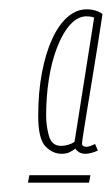

<svg xmlns="http://www.w3.org/2000/svg" viewBox="-20 -694 240 412"><path d="M40 -302 43 -318H174L171 -302ZM200 -664Q189 -592 181 -543.5Q173 -495 168 -464.5Q163 -434 160.5 -418Q158 -402 157 -395Q156 -388 156 -386Q156 -379 166 -379Q168 -379 173 -380.5Q178 -382 184 -385L190 -371Q184 -368 176.5 -366Q169 -364 164 -364Q155 -364 149.5 -367.5Q144 -371 142 -375Q136 -371 129.5 -367.5Q123 -364 112 -364Q93 -364 77.5 -380Q62 -396 62 -445Q62 -496 70 -538Q78 -580 92 -610.5Q106 -641 125 -657.5Q144 -674 166 -674Q172 -674 178 -673Q184 -672 190 -669.5Q196 -667 200 -664ZM79 -446Q79 -424 85 -402.5Q91 -381 111 -381Q119 -381 127 -383.5Q135 -386 140 -390L182 -656Q178 -658 173 -658.5Q168 -659 166 -659Q147 -659 131 -641.5Q115 -624 103 -593.5Q91 -563 85 -525Q79 -487 79 -446Z"/></svg>

Font: Georama ExtraCondensed Thin
Style: Italic
Weight: 100
Width: 2
Italic angle: -9°
Designer: Jean-Baptiste Levee
Foundry: Production Type
Version: Version 1.001